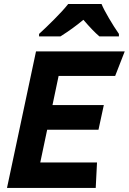

<svg xmlns="http://www.w3.org/2000/svg" viewBox="-20 -930 637 950"><path d="M453.6 0H14.6L158.2 -675.8H597.2L549.8 -554.2H270L239.7 -410.2H493.7L467.3 -288.1H213.4L179.2 -126H460ZM568.4 -750H471.7Q440.9 -775.9 392.6 -832Q341.3 -789.1 279.3 -750H173.3V-762.2Q204.1 -790 248 -834Q292 -877.9 317.4 -910.2H482.4Q493.2 -883.8 518.6 -840.6Q543.9 -797.4 568.4 -762.2Z"/></svg>

Font: Cadman
Style: Bold Italic
Weight: 700
Italic angle: -12°
Designer: Paul James MIller
Foundry: High-Logic / Made with FontCreator
Version: Version 2.114;March 28, 2021;FontCreator 13.0.0.2683 64-bit